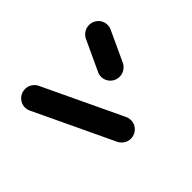

<svg xmlns="http://www.w3.org/2000/svg" viewBox="-108 -606 694 694"><g transform="rotate(45 239.0 -259.5)"><path d="M40 -423Q40 -435.9 46.3 -446.9Q52.6 -457.8 63.5 -464.3Q74.4 -470.7 87.4 -470.7Q98.9 -470.7 108.5 -465.6L224.4 -411.9Q236.3 -405.6 243.5 -394.1Q250.7 -382.6 250.7 -368.9Q250.7 -355.9 244.4 -345Q238.1 -334.1 227.2 -327.6Q216.3 -321.1 203.3 -321.1Q191.9 -321.1 182.2 -326.3L66.3 -380Q54.4 -386.3 47.2 -397.8Q40 -409.3 40 -423ZM87.4 -48.1Q74.4 -48.1 63.5 -54.6Q52.6 -61.1 46.3 -72Q40 -83 40 -95.9Q40 -109.6 47 -120.9Q54.1 -132.2 66.3 -138.5L368.9 -281.9Q379.3 -287 390.4 -287Q403.3 -287 414.3 -280.6Q425.2 -274.1 431.5 -263.1Q437.8 -252.2 437.8 -239.3Q437.8 -225.6 430.6 -214.3Q423.3 -203 411.5 -196.7L108.5 -53.3Q98.9 -48.1 87.4 -48.1Z"/></g></svg>

Font: 26F Galaxy Hebrew Extra Bold
Style: Regular
Weight: 800
Designer: C₂₉H₂₅N₃O₅
Version: Version 1.000